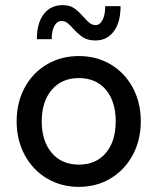

<svg xmlns="http://www.w3.org/2000/svg" viewBox="-20 -721 615 750"><path d="M45 -247Q45 -320 76 -378Q107 -436 162.5 -469Q218 -502 288 -502Q358 -502 413 -469Q468 -436 499 -378Q530 -320 530 -247Q530 -174 498.5 -115.5Q467 -57 412 -24Q357 9 288 9Q219 9 163.5 -24Q108 -57 76.5 -115.5Q45 -174 45 -247ZM432 -247Q432 -325 393.5 -370.5Q355 -416 288 -416Q221 -416 182 -370Q143 -324 143 -247Q143 -170 182 -124Q221 -78 288 -78Q355 -78 393.5 -123.5Q432 -169 432 -247ZM266 -609Q253 -624 243 -631.5Q233 -639 220 -639Q203 -639 192.5 -620Q182 -601 182 -568H124Q124 -631 151 -666Q178 -701 225 -701Q252 -701 269.5 -689Q287 -677 306 -655Q320 -639 330.5 -631Q341 -623 354 -623Q370 -623 380.5 -643Q391 -663 391 -697H451Q451 -634 424.5 -598.5Q398 -563 353 -563Q323 -563 304.5 -575Q286 -587 266 -609Z"/></svg>

Font: Hanken Grotesk Medium
Style: Regular
Weight: 500
Designer: Alfredo Marco Pradil
Foundry: Hanken Design Co.
Version: Version 3.014